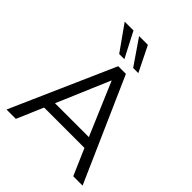

<svg xmlns="http://www.w3.org/2000/svg" viewBox="-253 -1086 1235 1235"><g transform="rotate(45 364.5 -468.5)"><path d="M19 0 330 -705H400L711 0H626L539 -201L579 -180H149L190 -201L104 0ZM364 -609 203 -230 179 -249H549L527 -230L366 -609ZM406 -765 288 -937H368L453 -765ZM279 -765 157 -937H237L326 -765Z"/></g></svg>

Font: NunitoSans1
Style: Book
Weight: 400
Designer: Vernon Adams
Foundry: Vernon Adams
Version: Version 3.101;gftools[0.9.27]